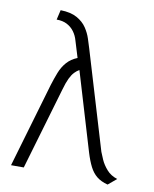

<svg xmlns="http://www.w3.org/2000/svg" viewBox="-81 -759 666 831"><g transform="rotate(10 252.0 -343.0)"><path d="M398 -124 268 -557Q263 -573 255.5 -596.5Q248 -620 233 -642.5Q218 -665 190.5 -680.5Q163 -696 118 -697L108 -654Q135 -654 154 -644Q173 -634 185.5 -617Q198 -600 204 -578L226 -506Q198 -495 180 -474.5Q162 -454 151.5 -427Q141 -400 132 -371L23 1H79L185 -360Q194 -392 203 -410.5Q212 -429 222 -439.5Q232 -450 243 -456L346 -112Q357 -76 369.5 -51.5Q382 -27 400.5 -12Q419 3 449 11L486 -20Q457 -29 439 -49.5Q421 -70 411.5 -91.5Q402 -113 398 -124Z"/></g></svg>

Font: Advent Pro
Style: Regular
Weight: 400
Designer: VivaRado, Andreas Kalpakidis
Foundry: VivaRado, Andreas Kalpakidis
Version: Version 3.000